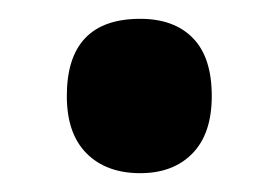

<svg xmlns="http://www.w3.org/2000/svg" viewBox="-20 -173 295 204"><path d="M51 -71Q51 -153 129 -153Q165 -153 185 -132.5Q205 -112 205 -71Q205 -31 184.5 -10Q164 11 129 11Q93 11 72 -10Q51 -31 51 -71Z"/></svg>

Font: Noto Sans Myanmar ExtraCondensed
Style: Bold
Weight: 700
Width: 2
Designer: Monotype Design Team
Foundry: Monotype Imaging Inc.
Version: Version 2.107; ttfautohint (v1.8.4.7-5d5b)